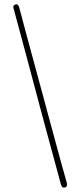

<svg xmlns="http://www.w3.org/2000/svg" viewBox="-20 -757 376 902"><path d="M155.5 -300.5Q165 -264.5 179.8 -209.5Q194.5 -154.5 211 -94Q227.5 -33.5 242.2 21Q257 75.5 266.5 110.5Q272 128.5 286.5 123.5Q297.5 119.5 294 102.5Q282 61 266.5 4.2Q251 -52.5 234.8 -112.5Q218.5 -172.5 204.2 -225Q190 -277.5 181 -311.5Q172 -344.5 157.8 -396.8Q143.5 -449 127.5 -508.5Q111.5 -568 96.2 -624.5Q81 -681 70 -723Q64 -740.5 52 -736Q38.5 -731 44 -716.5Q53.5 -681 68.5 -625.8Q83.5 -570.5 99.8 -509.2Q116 -448 131 -392.5Q146 -337 155.5 -300.5Z"/></svg>

Font: Fraunces 144pt S100 Thin
Style: Regular
Weight: 100
Version: Version 1.000; ttfautohint (v1.8.3)